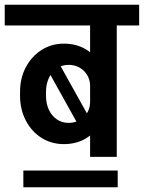

<svg xmlns="http://www.w3.org/2000/svg" viewBox="-45 -665 610 814"><path d="M337 -233V-301H405V-233ZM311 -92 130 -417 175 -451 356 -126ZM-25 -557V-645H387V-557ZM40 -258V-276H150V-258ZM150 -275H40Q40 -334 64.5 -380Q89 -426 131 -453Q173 -480 226 -480L245 -390Q218 -390 196 -375Q174 -360 162 -334Q150 -308 150 -275ZM405 -300H337Q337 -338 311 -364Q285 -390 245 -390L226 -480Q278 -480 318 -456.5Q358 -433 381.5 -392Q405 -351 405 -300ZM150 -259Q150 -226 162 -200Q174 -174 196 -159Q218 -144 245 -144L226 -54Q173 -54 131 -80.5Q89 -107 64.5 -154Q40 -201 40 -259ZM405 -234Q405 -183 381.5 -142Q358 -101 318 -77.5Q278 -54 226 -54L245 -144Q285 -144 311 -169.5Q337 -195 337 -234ZM337 0V-633H450V0ZM243 -557V-645H545V-557ZM54 129V58H454V129Z"/></svg>

Font: Akshar Light Medium
Style: Regular
Weight: 500
Version: Version 1.100